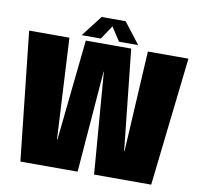

<svg xmlns="http://www.w3.org/2000/svg" viewBox="-87 -902 1034 993"><g transform="rotate(10 430.0 -405.0)"><path d="M83.5 0H384L426.5 -532.5H428L470.5 0H770.5L847 -675H634L604.5 -146.5H602.5L546.5 -675H308L252.5 -146.5H250L222 -675H10.5ZM282 -699H383L431 -771.5L478 -699H579L493.5 -809.5H367.5Z"/></g></svg>

Font: Anybody Condensed Black
Style: Regular
Weight: 900
Width: 3
Designer: Tyler Finck
Foundry: Etcetera Type Company
Version: Version 1.113;gftools[0.9.25]